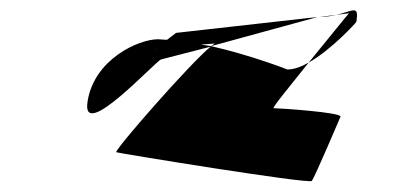

<svg xmlns="http://www.w3.org/2000/svg" viewBox="-20 -658 750 362"><path d="M145 -466C133 -388 276 -546 284 -546L377 -570C338 -538 198 -378 199 -371C199 -370 565 -310 568 -317C573 -323 622 -438 622 -438C625 -446 507 -454 496 -454C492 -454 527 -496 562 -540C548 -532 534 -527 522 -527C522 -527 453 -554 378 -571L579 -626L312 -596L295 -583C288 -583 283 -584 278 -584C241 -584 157 -546 145 -466ZM276 -567 275 -566C275 -566 275 -567 276 -567ZM359 -574C372 -575 384 -576 386 -576C385 -576 382 -574 378 -571C372 -572 365 -573 359 -574ZM562 -540C606 -565 652 -616 652 -617C657 -650 646 -637 614 -630L638 -633C635 -630 598 -584 562 -540ZM581 -626H583ZM583 -626C594 -626 606 -628 614 -630Z"/></svg>

Font: Ampere
Style: ExtIta
Weight: 400
Version: Version 1